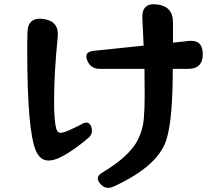

<svg xmlns="http://www.w3.org/2000/svg" viewBox="-20 -823 1040 909"><path d="M454 46Q428 16 463 -5Q526 -43 564 -77Q589 -99 606.5 -121Q624 -143 635 -166Q657 -212 661 -262Q663 -287 664 -314.5Q665 -342 665 -373L664 -497H452Q409 -497 393 -537Q377 -576 420 -582L660 -607Q657 -673 654 -736Q650 -811 724 -802Q799 -793 799 -717V-621L871 -629Q940 -637 940 -567Q940 -497 871 -497H798Q798 -265 770 -169Q734 -38 516 61Q479 77 454 46ZM210 -63Q171 -63 151 -107Q109 -199 109 -583Q109 -605 109 -626.5Q109 -648 110 -669Q111 -744 188 -733Q262 -721 253 -646Q245 -565 240.5 -489.5Q236 -414 236 -342Q236 -276 242 -235Q247 -194 266 -194Q284 -194 328 -216Q340 -221 351 -227Q362 -233 372 -238Q401 -252 412 -223Q423 -190 397 -169Q358 -135 312 -105Q249 -63 210 -63Z"/></svg>

Font: MaokenZhuyuanTi
Style: Regular
Weight: 400
Designer: Fontworks Inc & LongZhuTi team: ZERO子、时光羊、荆南、频凡、刘鹏、Little White Dog、帆影Magmeta、奈白不弍、白日月球、ChaoTawei、雨三（排名不分先后）
Version: Version 1.000; 20230222